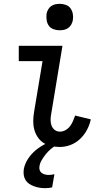

<svg xmlns="http://www.w3.org/2000/svg" viewBox="-20 -759 540 1002"><path d="M292 8Q269 8 246.5 3Q224 -2 206 -14Q188 -26 176 -44.5Q164 -63 158.5 -84.5Q153 -106 153.5 -129.5Q154 -153 158 -176L202 -440H78V-520H306L247 -163Q244 -148 244 -132.5Q244 -117 249 -103.5Q254 -90 265.5 -81Q277 -72 293 -72Q308 -72 322 -80Q336 -88 345.5 -100.5Q355 -113 361 -127.5Q367 -142 372 -156L454 -136Q448 -108 434 -81.5Q420 -55 398 -34Q376 -13 348 -2.5Q320 8 292 8ZM215 223Q200 223 185.5 220.5Q171 218 157.5 213Q144 208 132.5 200.5Q121 193 113.5 181Q106 169 104 154.5Q102 140 104 125Q109 96 126.5 69.5Q144 43 168 23.5Q192 4 220 -9.5Q248 -23 277 -31L272 0Q256 9 242.5 21Q229 33 218 47Q207 61 197.5 77Q188 93 186 109Q184 119 187 128.5Q190 138 197.5 143.5Q205 149 214.5 151.5Q224 154 234 154Q241 154 249 153Q257 152 264 150L252 219Q243 221 234 222Q225 223 215 223ZM291 -601Q275 -601 259.5 -606.5Q244 -612 235 -624.5Q226 -637 223.5 -653.5Q221 -670 223 -687Q225 -698 231 -709Q237 -720 247 -727Q257 -734 268.5 -736.5Q280 -739 292 -739Q308 -739 323.5 -733.5Q339 -728 348 -715.5Q357 -703 360 -686.5Q363 -670 360 -653Q358 -642 352 -631Q346 -620 336 -613Q326 -606 314.5 -603.5Q303 -601 291 -601Z"/></svg>

Font: Iosevka Curly Slab Medium
Style: Italic
Weight: 500
Italic angle: -9°
Monospace: yes
Designer: Belleve Invis
Foundry: Belleve Invis
Version: Version 22.1.2; ttfautohint (v1.8.4)